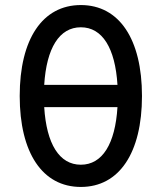

<svg xmlns="http://www.w3.org/2000/svg" viewBox="-20 -730 640 760"><path d="M300 10C452 10 542 -125 542 -350C542 -575 452 -710 300 -710C148 -710 58 -575 58 -350C58 -125 148 10 300 10ZM300 -78C215 -78 164 -160 155 -306H445C436 -160 385 -78 300 -78ZM300 -622C385 -622 436 -540 445 -394H155C164 -540 215 -622 300 -622Z"/></svg>

Font: CommitMono
Style: 500Regular
Weight: 500
Monospace: yes
Designer: Eigil Nikolajsen
Foundry: Eigil Nikolajsen
Version: Version 1.143